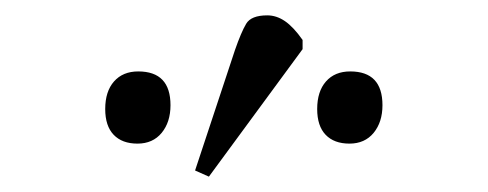

<svg xmlns="http://www.w3.org/2000/svg" viewBox="-20 -814 635 250"><path d="M252 -584 234 -592 286 -749Q294 -772 300.5 -783Q307 -794 328 -794Q340 -794 351 -786.5Q362 -779 374 -762V-750ZM159 -627Q139 -627 128 -638.5Q117 -650 117 -672Q117 -695 128.5 -708Q140 -721 160 -721Q181 -721 191.5 -710Q202 -699 202 -677Q202 -655 190.5 -641Q179 -627 159 -627ZM435 -627Q415 -627 404 -638.5Q393 -650 393 -672Q393 -695 404.5 -708Q416 -721 436 -721Q457 -721 467.5 -710Q478 -699 478 -677Q478 -655 466.5 -641Q455 -627 435 -627Z"/></svg>

Font: Literata ExtraLight
Style: Regular
Weight: 250
Designer: Latin by Veronika Burian and Jose Scaglione. Greek by Irene Vlachou. Cyrillic by Vera Evstafieva.
Foundry: TypeTogether
Version: Version 3.103;gftools[0.9.29]